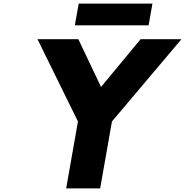

<svg xmlns="http://www.w3.org/2000/svg" viewBox="-20 -1042 1023 1062"><path d="M415.2 -1022 394 -902H802L823.2 -1022ZM187.5 -825 411.2 -370 346 0H534L599.2 -370L983.5 -825H757.5L538.9 -561L413.5 -825Z"/></svg>

Font: Hussar Wysoki
Style: Obl
Weight: 700
Foundry: Cannot Into Space Fonts
Version: Version 0.92